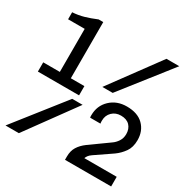

<svg xmlns="http://www.w3.org/2000/svg" viewBox="-164 -820 923 953"><g transform="rotate(30 297.0 -343.5)"><path d="M0 -312V-365H95.2V-611.8H0V-652Q33.5 -654 64.5 -662.9Q95.5 -671.8 131.8 -687H158.2V-365H236V-312ZM-5.5 0 215.2 -280H274.8L71 0ZM315.2 -406 521 -686H594.5L374.5 -406ZM335.5 0V-19Q335.5 -51.5 349.6 -74.2Q363.8 -97 389.2 -115.8L495.5 -192Q511.8 -203 523.5 -220.9Q535.2 -238.8 535.2 -262.2Q535.2 -292.2 517.6 -310.8Q500 -329.2 467 -329.2Q436.8 -329.2 416.9 -309.8Q397 -290.2 397 -261Q397 -257 397 -252.8Q397 -248.5 398 -243.5H339Q338 -246.8 338 -251Q338 -255.2 338 -257Q338 -311.8 375.4 -347.4Q412.8 -383 470 -383Q532.2 -383 565.5 -349.8Q598.8 -316.5 598.8 -264.2Q598.8 -223.2 580 -196.8Q561.2 -170.2 535.5 -151.8L440 -86.5Q427.8 -78 422.2 -69.9Q416.8 -61.8 414.5 -55.2H600V0Z"/></g></svg>

Font: Chivo Mono Medium
Style: Regular
Weight: 500
Monospace: yes
Designer: Hector Gatti
Foundry: Omnibus-Type
Version: Version 1.008